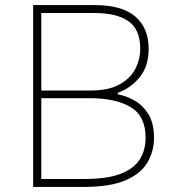

<svg xmlns="http://www.w3.org/2000/svg" viewBox="-20 -733 673 753"><path d="M310 0H110V-713H352Q458.5 -713 510.8 -668Q563 -623 563 -542Q563 -474 528.5 -431Q494 -388 442 -369V-363Q474 -357.5 506.8 -339.2Q539.5 -321 561.8 -285.5Q584 -250 584 -193Q584 -140 558.5 -96.2Q533 -52.5 473 -26.2Q413 0 310 0ZM350 -682H142V-378H335Q405 -378 448 -401.5Q491 -425 510.5 -462.5Q530 -500 530 -542Q530 -617 484.2 -649.5Q438.5 -682 350 -682ZM142 -31H311Q399 -31 451.8 -51Q504.5 -71 527.8 -107.2Q551 -143.5 551 -193Q551 -278 492.2 -313Q433.5 -348 330 -348H142Z"/></svg>

Font: Heraclito Thin
Style: Regular
Weight: 100
Designer: Kostas Bartsokas (font) & Cristiano Sobral (main changes)
Foundry: Kostas Bartsokas (font) & Cristiano Sobral (main changes)
Version: Version 1.00;July 8, 2020;FontCreator 13.0.0.2655 64-bit